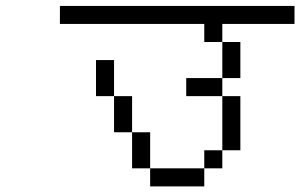

<svg xmlns="http://www.w3.org/2000/svg" viewBox="-20 -708 1040 665"><path d="M1000 -625V-687.5H187.5V-625H687.5V-562.5H750Q750 -562.5 750 -437.5H625V-375H750V-187.5H687.5V-125H500V-62.5H687.5V-125H750V-187.5H812.5V-375H750V-437.5H812.5Q812.5 -437.5 812.5 -562.5H750V-625ZM500 -125Q500 -125 500 -250H437.5Q437.5 -250 437.5 -125ZM437.5 -250Q437.5 -250 437.5 -375H375Q375 -375 375 -250ZM375 -375Q375 -375 375 -500H312.5Q312.5 -500 312.5 -375Z"/></svg>

Font: BFUnifontExMono
Style: Regular
Weight: 500
Version: Version 15.0.06